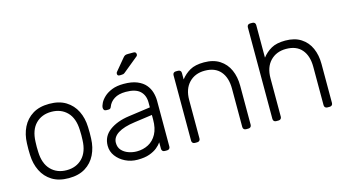

<svg xmlns="http://www.w3.org/2000/svg" viewBox="-81 -1031 2437 1348"><g transform="rotate(-15 1137.5 -357.5)"><path d="M279 10Q207 10 158.5 -20Q110 -50 84.5 -102Q59 -154 57 -218Q56 -233 56 -260Q56 -287 57 -302Q59 -367 84.5 -418.5Q110 -470 158.5 -500Q207 -530 279 -530Q351 -530 399.5 -500Q448 -470 473.5 -418.5Q499 -367 501 -302Q502 -287 502 -260Q502 -233 501 -218Q499 -154 473.5 -102Q448 -50 399.5 -20Q351 10 279 10ZM279 -48Q349 -48 393 -93Q437 -138 440 -223Q441 -238 441 -260Q441 -282 440 -297Q437 -383 393 -427.5Q349 -472 279 -472Q209 -472 165 -427.5Q121 -383 118 -297Q117 -282 117 -260Q117 -238 118 -223Q121 -138 165 -93Q209 -48 279 -48Z M779 10Q731 10 690.5 -10Q650 -30 625 -63.5Q600 -97 600 -139Q600 -207 655 -248Q710 -289 798 -301L956 -323V-358Q956 -411 923.5 -441.5Q891 -472 820 -472Q768 -472 736 -451.5Q704 -431 692 -398Q687 -383 673 -383H657Q645 -383 640 -389.5Q635 -396 635 -405Q635 -419 645.5 -440Q656 -461 678 -481.5Q700 -502 735 -516Q770 -530 820 -530Q879 -530 917.5 -514Q956 -498 977.5 -472.5Q999 -447 1008 -416Q1017 -385 1017 -355V-22Q1017 -12 1011 -6Q1005 0 995 0H978Q968 0 962 -6Q956 -12 956 -22V-69Q944 -51 922 -33Q900 -15 865.5 -2.5Q831 10 779 10ZM789 -48Q835 -48 873 -68Q911 -88 933.5 -129.5Q956 -171 956 -234V-268L827 -250Q745 -239 703 -212Q661 -185 661 -144Q661 -111 680 -90Q699 -69 728.5 -58.5Q758 -48 789 -48ZM809 -595Q793 -595 793 -611Q793 -619 798 -624L867 -707Q875 -717 882 -721Q889 -725 904 -725H945Q964 -725 964 -706Q964 -699 959 -694L850 -605Q842 -598 835.5 -596.5Q829 -595 819 -595Z M1197 0Q1187 0 1181 -6Q1175 -12 1175 -22V-498Q1175 -508 1181 -514Q1187 -520 1197 -520H1214Q1224 -520 1230 -514Q1236 -508 1236 -498V-451Q1263 -486 1301.5 -508Q1340 -530 1404 -530Q1472 -530 1517.5 -500.5Q1563 -471 1585.5 -420.5Q1608 -370 1608 -306V-22Q1608 -12 1602 -6Q1596 0 1586 0H1569Q1559 0 1553 -6Q1547 -12 1547 -22V-301Q1547 -381 1508 -426.5Q1469 -472 1394 -472Q1323 -472 1279.5 -426.5Q1236 -381 1236 -301V-22Q1236 -12 1230 -6Q1224 0 1214 0Z M1788 0Q1778 0 1772 -6Q1766 -12 1766 -22V-688Q1766 -698 1772 -704Q1778 -710 1788 -710H1805Q1815 -710 1821 -704Q1827 -698 1827 -688V-451Q1854 -486 1892.5 -508Q1931 -530 1995 -530Q2063 -530 2108.5 -500.5Q2154 -471 2176.5 -420.5Q2199 -370 2199 -306V-22Q2199 -12 2193 -6Q2187 0 2177 0H2160Q2150 0 2144 -6Q2138 -12 2138 -22V-301Q2138 -381 2099 -426.5Q2060 -472 1985 -472Q1914 -472 1870.5 -426.5Q1827 -381 1827 -301V-22Q1827 -12 1821 -6Q1815 0 1805 0Z"/></g></svg>

Font: Rubik Light
Style: Regular
Weight: 300
Designer: Hubert and Fischer
Foundry: Hubert and Fischer
Version: Version 2.300;gftools[0.9.30]